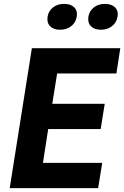

<svg xmlns="http://www.w3.org/2000/svg" viewBox="-20 -968 640 988"><path d="M144 -720H599L579 -590H274L249 -434H519L498 -304H228L201 -130H506L485 0H30ZM225 -883Q230 -912 253 -930Q276 -948 310 -948Q344 -948 362 -930Q380 -912 375 -883Q370 -852 346.5 -833.5Q323 -815 289 -815Q255 -815 237.5 -833.5Q220 -852 225 -883ZM435 -883Q440 -912 463 -930Q486 -948 520 -948Q554 -948 572 -930Q590 -912 585 -883Q580 -852 556.5 -833.5Q533 -815 499 -815Q465 -815 447.5 -833.5Q430 -852 435 -883Z"/></svg>

Font: JetBrains Mono ExtraBold
Style: Italic
Weight: 800
Designer: Philipp Nurullin, Konstantin Bulenkov
Foundry: JetBrains
Version: Version 1.000; ttfautohint (v1.8.3)